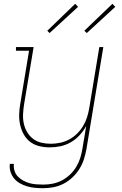

<svg xmlns="http://www.w3.org/2000/svg" viewBox="-20 -768 640 1011"><path d="M207 223Q185 223 163.5 221Q142 219 122 213Q102 207 84.5 197Q67 187 54.5 172Q42 157 35.5 137Q29 117 32 95H53Q51 114 56.5 131.5Q62 149 74 161.5Q86 174 101.5 182.5Q117 191 134 196Q151 201 170 202.5Q189 204 208 204Q233 204 258 199Q283 194 306 182Q329 170 348.5 151.5Q368 133 381.5 110.5Q395 88 402.5 64Q410 40 414 15L434 -105Q420 -79 399.5 -56.5Q379 -34 353 -19Q327 -4 298.5 2Q270 8 242 8Q214 8 187 1.5Q160 -5 139 -21Q118 -37 105 -60.5Q92 -84 86 -111Q80 -138 81 -166.5Q82 -195 87 -223L133 -501H64V-520H157L107 -220Q103 -195 101.5 -169Q100 -143 105 -119Q110 -95 122 -74Q134 -53 153 -38Q172 -23 196.5 -17Q221 -11 247 -11Q271 -11 295.5 -16Q320 -21 343 -33Q366 -45 385 -63.5Q404 -82 417.5 -104.5Q431 -127 438.5 -151Q446 -175 450 -199L503 -520H524L435 18Q430 45 421.5 71.5Q413 98 397.5 122.5Q382 147 360.5 167Q339 187 313.5 200Q288 213 260.5 218Q233 223 207 223ZM437 -594 424 -606 572 -748 587 -732ZM241 -594 229 -606 376 -748 391 -732Z"/></svg>

Font: Iosevka HT Thin Extended
Style: Italic
Weight: 100
Width: 7
Italic angle: -9°
Monospace: yes
Designer: Belleve Invis
Foundry: Belleve Invis
Version: Version 32.3.0; ttfautohint (v1.8.4)